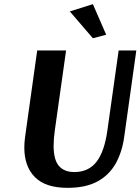

<svg xmlns="http://www.w3.org/2000/svg" viewBox="-20 -893 676 924"><path d="M427 -873 491 -726 427 -709 316 -838ZM305 11Q199 11 148 -40.5Q97 -92 97 -183Q97 -196 98 -209Q99 -222 101 -236L159 -650H298L244 -267Q238 -225 238 -192Q238 -124 263.5 -94.5Q289 -65 338 -65Q406 -65 444.5 -114.5Q483 -164 497 -267L551 -650H636L578 -236Q568 -162 537 -106.5Q506 -51 449.5 -20Q393 11 305 11Z"/></svg>

Font: Arsenal SC
Style: Bold Italic
Weight: 700
Italic angle: -9.10001°
Designer: Andrij Shevchenko
Foundry: Stairsfor
Version: Version 2.001; ttfautohint (v1.8.4.7-5d5b)